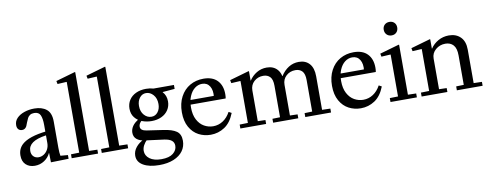

<svg xmlns="http://www.w3.org/2000/svg" viewBox="-77 -1215 4690 1835"><g transform="rotate(-10 2268.0 -298.0)"><path d="M96 -215Q163 -277 340 -296L326 -258Q237 -245 194.5 -215Q152 -185 152 -137Q152 -103 171.5 -83.5Q191 -64 221 -64Q248 -64 272 -79Q296 -94 311 -121.5Q326 -149 326 -184V-86H324Q305 -44 264 -17Q223 10 172 10Q119 10 85.5 -21Q52 -52 52 -110Q52 -174 96 -215ZM260 -530Q333 -530 377.5 -494.5Q422 -459 422 -375V-120Q422 -70 428 -42L500 -36V0L328 4L326 -86V-359Q326 -421 311 -454.5Q296 -488 251 -488Q226 -488 210.5 -477.5Q195 -467 187 -452Q179 -437 169 -411Q162 -390 156 -377.5Q150 -365 139 -356.5Q128 -348 111 -348Q89 -348 75.5 -362Q62 -376 62 -403Q62 -442 89.5 -470.5Q117 -499 162.5 -514.5Q208 -530 260 -530Z M702 -806 706 -804V-40L786 -38V0H530V-38L610 -40V-725L608 -727L520 -722L514 -752Z M994 -806 998 -804V-40L1078 -38V0H822V-38L902 -40V-725L900 -727L812 -722L806 -752Z M1351 -258Q1389 -258 1413 -289Q1437 -320 1437 -367Q1437 -422 1407 -456Q1377 -490 1337 -490Q1299 -490 1274.5 -458.5Q1250 -427 1250 -380Q1250 -325 1280 -291.5Q1310 -258 1351 -258ZM1253 -240Q1222 -214 1222 -185Q1222 -164 1237.5 -152.5Q1253 -141 1282 -137L1438 -114Q1524 -102 1565 -73.5Q1606 -45 1606 19Q1606 75 1575 118Q1544 161 1485 185.5Q1426 210 1345 210Q1248 210 1190 176.5Q1132 143 1132 83Q1132 39 1162 1.5Q1192 -36 1242 -59L1274 -54Q1220 -2 1220 51Q1220 97 1260.5 127.5Q1301 158 1375 158Q1450 158 1488 127.5Q1526 97 1526 54Q1526 22 1503.5 3.5Q1481 -15 1433 -22L1249 -46Q1200 -52 1171.5 -75Q1143 -98 1143 -139Q1143 -172 1163.5 -202.5Q1184 -233 1230 -259ZM1344 -530Q1383 -530 1416 -520H1614V-482L1497 -472L1496 -470Q1531 -433 1531 -376Q1531 -330 1507.5 -293.5Q1484 -257 1441.5 -237Q1399 -217 1345 -217Q1296 -217 1253 -233.5Q1210 -250 1183 -284.5Q1156 -319 1156 -370Q1156 -417 1179.5 -453.5Q1203 -490 1246 -510Q1289 -530 1344 -530Z M1916 -66Q1968 -66 2011.5 -94.5Q2055 -123 2083 -175H2085L2111 -161Q2076 -71 2014.5 -30.5Q1953 10 1879 10Q1816 10 1762.5 -18Q1709 -46 1676 -104.5Q1643 -163 1643 -249Q1643 -335 1677 -399Q1711 -463 1769.5 -496.5Q1828 -530 1901 -530Q1989 -530 2035.5 -481.5Q2082 -433 2082 -349Q2082 -327 2079 -309L2077 -307H1735L1741 -351H1986L1970 -339Q1978 -405 1953.5 -444.5Q1929 -484 1880 -484Q1841 -484 1808.5 -459Q1776 -434 1756.5 -387.5Q1737 -341 1737 -279Q1737 -208 1762.5 -160Q1788 -112 1829 -89Q1870 -66 1916 -66Z M2645 -424H2651Q2683 -474 2727.5 -502Q2772 -530 2827 -530Q2892 -530 2929.5 -488Q2967 -446 2967 -365V-40L3047 -38V0H2797V-38L2871 -40V-345Q2871 -407 2846.5 -432.5Q2822 -458 2781 -458Q2728 -458 2691.5 -424.5Q2655 -391 2655 -338ZM2343 -434H2345Q2373 -477 2417 -503.5Q2461 -530 2515 -530Q2580 -530 2617.5 -488Q2655 -446 2655 -365V-40L2729 -38V0H2485V-38L2559 -40V-345Q2559 -407 2534.5 -432.5Q2510 -458 2469 -458Q2416 -458 2379.5 -424.5Q2343 -391 2343 -338ZM2339 -526 2343 -524V-40L2417 -38V0H2167V-38L2247 -40V-445L2245 -447L2157 -442L2151 -472Z M3373 -66Q3425 -66 3468.5 -94.5Q3512 -123 3540 -175H3542L3568 -161Q3533 -71 3471.5 -30.5Q3410 10 3336 10Q3273 10 3219.5 -18Q3166 -46 3133 -104.5Q3100 -163 3100 -249Q3100 -335 3134 -399Q3168 -463 3226.5 -496.5Q3285 -530 3358 -530Q3446 -530 3492.5 -481.5Q3539 -433 3539 -349Q3539 -327 3536 -309L3534 -307H3192L3198 -351H3443L3427 -339Q3435 -405 3410.5 -444.5Q3386 -484 3337 -484Q3298 -484 3265.5 -459Q3233 -434 3213.5 -387.5Q3194 -341 3194 -279Q3194 -208 3219.5 -160Q3245 -112 3286 -89Q3327 -66 3373 -66Z M3796 -526 3800 -524V-40L3880 -38V0H3624V-38L3704 -40V-445L3702 -447L3614 -442L3608 -472ZM3680 -691Q3680 -720 3698.5 -738Q3717 -756 3746 -756Q3775 -756 3793 -738Q3811 -720 3811 -691Q3811 -662 3793 -643.5Q3775 -625 3746 -625Q3717 -625 3698.5 -643.5Q3680 -662 3680 -691Z M4098 -526 4102 -524V-40L4176 -38V0H3926V-38L4006 -40V-445L4004 -447L3916 -442L3910 -472ZM4102 -434H4104Q4132 -477 4179 -503.5Q4226 -530 4283 -530Q4353 -530 4395.5 -487.5Q4438 -445 4438 -365V-40L4518 -38V0H4268V-38L4342 -40V-325Q4342 -395 4313.5 -426.5Q4285 -458 4236 -458Q4182 -458 4142 -424Q4102 -390 4102 -338Z"/></g></svg>

Font: Minipax
Style: Regular
Weight: 400
Designer: Raphaël Ronot
Foundry: Velvetyne Type Foundry
Version: Version 1.000